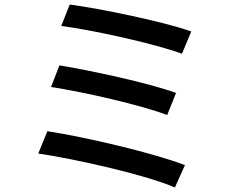

<svg xmlns="http://www.w3.org/2000/svg" viewBox="-20 -789 1040 843"><path d="M286 -769 249 -675C389 -657 660 -597 779 -553L820 -651C694 -695 417 -752 286 -769ZM241 -502 204 -407C349 -385 598 -328 714 -284L753 -381C628 -426 380 -479 241 -502ZM188 -213 148 -115C309 -91 615 -23 748 34L792 -64C655 -117 357 -187 188 -213Z"/></svg>

Font: ChiuKong Gothic CL Medium
Style: Regular
Weight: 500
Designer: Ryoko NISHIZUKA 西塚涼子 (kana, bopomofo & ideographs); Paul D. Hunt (Latin, Greek & Cyrillic); Sandoll Communications 산돌커뮤니
Foundry: Adobe
Version: Version 1.300